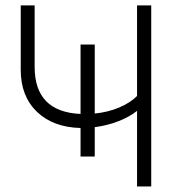

<svg xmlns="http://www.w3.org/2000/svg" viewBox="-20 -670 638 690"><path d="M104.5 -429.5Q104.5 -268 269.5 -260.5V-510H320.5V-262Q367 -266.5 407.2 -283.2Q447.5 -300 472.5 -325V-650.5H523.5V0H472.5V-271.5Q444 -249 404 -233.8Q364 -218.5 320.5 -213V-107.5H269.5V-210Q170.5 -212.5 112.5 -268.5Q54.5 -324.5 54.5 -419V-650.5H104.5Z"/></svg>

Font: Overused Grotesk Light
Style: Regular
Weight: 300
Version: Version 0.004